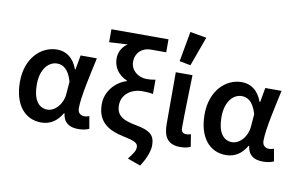

<svg xmlns="http://www.w3.org/2000/svg" viewBox="-93 -960 2058 1325"><g transform="rotate(10 936.0 -298.0)"><path d="M234 12C294 12 343 -18 378 -78H382C390 -14 430 12 494 12C528 12 553 5 569 -3L554 -89C543 -85 531 -82 521 -82C494 -82 473 -97 473 -130C473 -212 510 -370 536 -491H422L404 -390H400C370 -472 315 -503 257 -503C144 -503 41 -406 41 -240C41 -80 118 12 234 12ZM159 -241C159 -354 216 -408 273 -408C316 -408 354 -382 378 -300L371 -212C366 -141 314 -83 260 -83C198 -83 159 -137 159 -241Z M729 -622C692 -599 670 -559 670 -514C670 -450 708 -400 767 -376V-372C689 -348 624 -276 624 -185C624 -58 708 -13 811 8C893 25 914 37 914 66C914 92 898 112 867 153L958 186C999 126 1016 68 1016 36C1016 -35 985 -64 884 -83C796 -99 742 -122 742 -199C742 -277 810 -322 884 -322C910 -322 932 -321 960 -316V-416C934 -411 922 -410 897 -410C841 -410 786 -450 786 -511C786 -576 833 -615 892 -615H1000V-706H600V-615C658 -619 684 -620 729 -622Z M1207 12C1242 12 1262 6 1280 -2L1266 -88C1255 -84 1244 -82 1235 -82C1211 -82 1198 -93 1198 -123C1198 -222 1203 -368 1206 -491H1089V-129C1089 -42 1118 12 1207 12ZM1102 -571 1180 -556 1255 -762 1140 -782Z M1528 12C1588 12 1637 -18 1672 -78H1676C1684 -14 1724 12 1788 12C1822 12 1847 5 1863 -3L1848 -89C1837 -85 1825 -82 1815 -82C1788 -82 1767 -97 1767 -130C1767 -212 1804 -370 1830 -491H1716L1698 -390H1694C1664 -472 1609 -503 1551 -503C1438 -503 1335 -406 1335 -240C1335 -80 1412 12 1528 12ZM1453 -241C1453 -354 1510 -408 1567 -408C1610 -408 1648 -382 1672 -300L1665 -212C1660 -141 1608 -83 1554 -83C1492 -83 1453 -137 1453 -241Z"/></g></svg>

Font: DAIFUKU Sans Semibold
Style: Regular
Weight: 600
Designer: Original font ‘Source Sans 3’ : Paul D. Hunt
Foundry: Daifuku
Version: Version 1.000